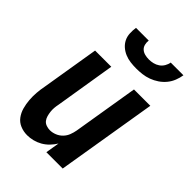

<svg xmlns="http://www.w3.org/2000/svg" viewBox="-220 -836 939 939"><g transform="rotate(45 250.0 -366.0)"><path d="M147 8Q121 8 98.5 -1.5Q76 -11 62 -30Q48 -49 41.5 -72.5Q35 -96 33 -121Q31 -146 33 -171.5Q35 -197 40 -222L89 -520H201L150 -207Q147 -193 146 -180Q145 -167 146.5 -154Q148 -141 151.5 -128.5Q155 -116 162.5 -106.5Q170 -97 182.5 -92.5Q195 -88 208 -88Q225 -88 242.5 -95Q260 -102 273 -115.5Q286 -129 292.5 -146Q299 -163 302 -180L358 -520H471L385 0H272L284 -72Q273 -54 258 -38.5Q243 -23 224.5 -12.5Q206 -2 186 3Q166 8 147 8ZM293 -600Q273 -600 253 -602.5Q233 -605 215 -612.5Q197 -620 182.5 -632.5Q168 -645 159.5 -662Q151 -679 150 -699.5Q149 -720 152 -740H240Q238 -726 241.5 -712.5Q245 -699 254.5 -690.5Q264 -682 277.5 -678.5Q291 -675 306 -675Q320 -675 334.5 -678.5Q349 -682 361.5 -690.5Q374 -699 382 -712.5Q390 -726 392 -740H480Q477 -720 469 -699.5Q461 -679 447 -662Q433 -645 414.5 -632.5Q396 -620 375.5 -612.5Q355 -605 334 -602.5Q313 -600 293 -600Z"/></g></svg>

Font: Iosevka SS04
Style: Bold Italic
Weight: 700
Italic angle: -9°
Monospace: yes
Designer: Belleve Invis
Foundry: Belleve Invis
Version: Version 19.0.0; ttfautohint (v1.8.4)